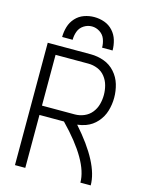

<svg xmlns="http://www.w3.org/2000/svg" viewBox="-138 -1032 850 1114"><g transform="rotate(15 287.5 -474.5)"><path d="M64 0V-735H323Q364 -735 402.5 -721Q441 -707 468.5 -676Q496 -645 507.5 -606Q519 -567 519 -526.5Q519 -486 507.5 -447Q496 -408 468.5 -377Q441 -346 403 -332Q378 -323 352 -320Q519 -132 519 0H457Q457 -129 273 -318H126V0ZM126 -374H323Q352 -374 379 -385.5Q406 -397 424 -419.5Q442 -442 449.5 -470Q457 -498 457 -526.5Q457 -555 449.5 -583Q442 -611 424 -634Q406 -657 379 -668Q352 -679 323 -679H126ZM136 -789Q136 -820 145 -850.5Q154 -881 175.5 -904.5Q197 -928 226.5 -938.5Q256 -949 287 -949Q319 -949 348.5 -938.5Q378 -928 399.5 -904.5Q421 -881 430 -850.5Q439 -820 439 -789H376Q376 -815 367 -839.5Q358 -864 335.5 -878.5Q313 -893 288 -893Q262 -893 239.5 -878.5Q217 -864 208 -839.5Q199 -815 199 -789Z"/></g></svg>

Font: Jozsika Light
Style: Regular
Weight: 300
Monospace: yes
Designer: Belleve Invis
Foundry: Belleve Invis
Version: 2.1.0